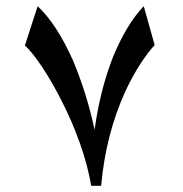

<svg xmlns="http://www.w3.org/2000/svg" viewBox="-20 -597 587 617"><path d="M383 -304Q320 -166 305 0H273Q262 -66 236.5 -137.5Q211 -209 177 -275Q147 -334 115.5 -381.5Q84 -429 60 -451L101 -577Q162 -520 214 -404Q259 -297 284 -180Q301 -305 342 -411Q386 -519 442 -577L477 -452Q457 -431 432 -393Q407 -355 383 -304Z"/></svg>

Font: Katibeh
Style: Regular
Weight: 400
Designer: Arabic design by Kourosh Beigpour, Latin design by Eduardo Tunni, engineering by Lasse Fister
Version: Version 1.0010g